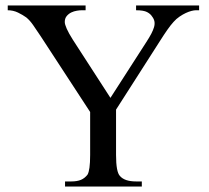

<svg xmlns="http://www.w3.org/2000/svg" viewBox="-20 -682 763 702"><path d="M695.8 -644.5Q689.9 -644.5 680.2 -642.1Q670.4 -639.6 659.4 -634.5Q648.4 -629.4 636.5 -621.3Q624.5 -613.3 614.3 -601.6Q604 -590.3 592 -573.2Q580.1 -556.2 564.9 -532.2L404.3 -281.2V-115.7Q404.3 -53.2 418.5 -38.6Q435.5 -18.6 477.5 -18.6H498.5V0H217.8V-18.6H240.7Q261.7 -18.6 275.9 -24.4Q290 -30.3 300.3 -43.9Q304.7 -51.8 307.1 -69.1Q309.6 -86.4 309.6 -115.7V-272.5L128.9 -549.3Q112.8 -573.2 101.3 -590.1Q89.8 -606.9 76.2 -618.2Q63.5 -627.4 45.9 -636Q28.3 -644.5 8.3 -644.5V-662.1H293V-644.5H278.3Q271.5 -644.5 261 -642.8Q250.5 -641.1 240.7 -636.5Q231 -631.8 223.9 -623.3Q216.8 -614.7 216.8 -601.6Q216.8 -593.3 223.9 -577.1Q231 -561 246.1 -537.1L383.8 -324.2L515.1 -528.3Q525.9 -544.9 533 -558.3Q540 -571.8 543.2 -582.8Q546.4 -593.8 544.7 -603.3Q543 -612.8 536.1 -621.6Q530.3 -631.3 517.6 -637.9Q504.9 -644.5 477.5 -644.5V-662.1H708V-644.5Z"/></svg>

Font: Doulos SIL APac
Style: Regular
Weight: 400
Designer: Walt Agee, Victor Gaultney, Peter Martin, Debbi Hosken, Becca Hirsbrunner
Foundry: SIL International
Version: Version 5.000